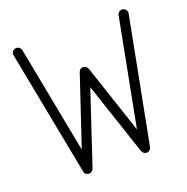

<svg xmlns="http://www.w3.org/2000/svg" viewBox="-116 -745 833 854"><g transform="rotate(-20 300.0 -318.0)"><path d="M27.3 -613.8Q27.3 -623.5 33.7 -629.9Q40 -636.2 49.8 -636.2Q58.1 -636.2 64.5 -630.9Q70.8 -625.5 72.3 -617.7L169.4 -112.3L278.8 -439Q284.2 -454.6 299.8 -454.6Q307.1 -454.6 313.2 -450Q319.3 -445.3 321.8 -438.5L430.7 -112.3L527.8 -617.7Q529.3 -625.5 535.6 -630.9Q542 -636.2 549.8 -636.2Q559.6 -636.2 566.2 -629.6Q572.8 -623 572.8 -613.8Q572.8 -610.8 572.3 -609.4L458.5 -18.6Q457 -10.7 450.7 -5.4Q444.3 0 436.5 0Q429.2 0 423.1 -4.6Q417 -9.3 414.6 -16.1L299.8 -359.9L185.5 -16.1Q183.1 -9.3 177 -4.6Q170.9 0 163.6 0Q155.3 0 148.9 -5.4Q142.6 -10.7 141.6 -18.6L27.8 -609.4Q27.3 -610.8 27.3 -613.8Z"/></g></svg>

Font: OpenGost Type A TT
Style: Regular
Weight: 400
Version: Version 0.3